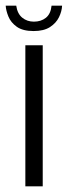

<svg xmlns="http://www.w3.org/2000/svg" viewBox="-36 -654 238 674"><path d="M53 0V-495H114V0ZM82 -545Q44 -545 23 -560Q2 -575 -6.5 -596Q-15 -617 -16 -634H21Q25 -606 42 -592Q59 -578 83 -578Q108 -578 125 -591.5Q142 -605 145 -634H182Q181 -614 171 -593.5Q161 -573 139.5 -559Q118 -545 82 -545Z"/></svg>

Font: Alumni Sans Thin
Style: Regular
Weight: 400
Version: Version 1.018